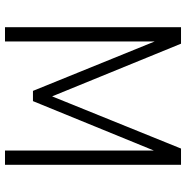

<svg xmlns="http://www.w3.org/2000/svg" viewBox="-8 -737 745 769"><g transform="rotate(90 364.5 -352.5)"><path d="M89 0V-705H155L372 -174H360L575 -705H640V0H583V-616H591L385 -112H344L139 -617H146V0Z"/></g></svg>

Font: Nunito Sans 10pt Condensed Light
Style: Regular
Weight: 300
Width: 3
Designer: Vernon Adams
Foundry: Vernon Adams
Version: Version 3.101;gftools[0.9.27]